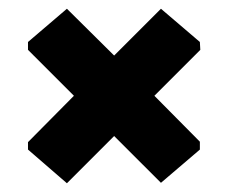

<svg xmlns="http://www.w3.org/2000/svg" viewBox="-20 -474 520 439"><path d="M437 -378 438 -360 333 -255 437 -150V-132L348 -56L241 -163L133 -55L44 -132V-149L149 -255L44 -360V-378L133 -454L241 -347L348 -454Z"/></svg>

Font: Luna Sans Black
Style: Regular
Weight: 900
Designer: Juan Pablo del Peral
Foundry: Huerta Tipografica
Version: Version 2.001; ttfautohint (v1.5)